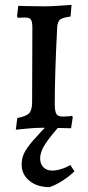

<svg xmlns="http://www.w3.org/2000/svg" viewBox="-20 -525 360 789"><path d="M69 151Q69 127 78.5 106Q88 85 115 53.5Q142 22 202 -39H252Q187 34 166 66.5Q145 99 145 126Q145 149 158.5 162.5Q172 176 195 176Q211 176 232 169.5Q253 163 269 153L286 179Q262 202 234 219.5Q206 237 183 244Q133 244 101 218Q69 192 69 151ZM51 -40Q88 -47 100 -60Q112 -73 112 -106L113 -411Q113 -436 107 -444.5Q101 -453 83 -453L53 -452L50 -458L55 -501Q73 -501 88 -500L164 -499Q187 -499 224.5 -501.5Q262 -504 274 -505L270 -457Q238 -453 227.5 -445Q217 -437 215 -414Q205 -218 205 -100Q205 -68 211.5 -57Q218 -46 238 -46Q252 -46 262.5 -47Q273 -48 276 -49L279 -44L272 2Q259 2 223.5 1Q188 0 154 0Q126 0 91 3.5Q56 7 45 8Z"/></svg>

Font: Alegreya SC Medium
Style: Regular
Weight: 500
Designer: Juan Pablo del Peral
Foundry: Huerta Tipografica
Version: Version 2.007; ttfautohint (v1.6)